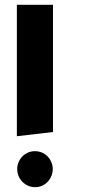

<svg xmlns="http://www.w3.org/2000/svg" viewBox="-20 -770 390 797"><path d="M200 -750V-222L50 -204.5V-750ZM51.5 -68.5Q51.5 -83.5 57.2 -97Q63 -110.5 73 -120.8Q83 -131 96.5 -136.8Q110 -142.5 125 -142.5Q140 -142.5 153.8 -136.8Q167.5 -131 177.5 -120.8Q187.5 -110.5 193.2 -97Q199 -83.5 199 -68.5Q199 -53 193.2 -39.2Q187.5 -25.5 177.8 -15.2Q168 -5 154.5 1Q141 7 126 7Q110.5 7 96.8 1Q83 -5 73 -15.2Q63 -25.5 57.2 -39.2Q51.5 -53 51.5 -68.5Z"/></svg>

Font: B612
Style: Bold
Weight: 700
Designer: Nicolas Chauveau, Thomas Paillot, Jonathan Favre-Lamarine, Jean-Luc Vinot
Foundry: AIRBUS
Version: Version 1.008